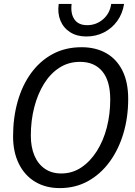

<svg xmlns="http://www.w3.org/2000/svg" viewBox="-20 -952 690 984"><path d="M286 12Q214 12 160 -20.5Q106 -53 76.5 -113Q47 -173 47 -253Q47 -349 70.5 -432Q94 -515 139.5 -577.5Q185 -640 250 -675Q315 -710 398 -710Q471 -710 524.5 -679.5Q578 -649 607.5 -590Q637 -531 637 -445Q637 -351 612.5 -268.5Q588 -186 542 -123Q496 -60 431.5 -24Q367 12 286 12ZM294 -63Q351 -63 397 -94Q443 -125 476.5 -178Q510 -231 527.5 -299Q545 -367 545 -442Q545 -537 504.5 -586Q464 -635 390 -635Q331 -635 284.5 -605Q238 -575 205.5 -522.5Q173 -470 155.5 -402Q138 -334 138 -257Q138 -198 156.5 -154.5Q175 -111 210 -87Q245 -63 294 -63ZM422 -765Q374 -765 339.5 -787Q305 -809 289.5 -847Q274 -885 281 -932H347Q341 -882 361.5 -852.5Q382 -823 427 -823Q473 -823 508 -853Q543 -883 550 -932H616Q608 -882 581 -844.5Q554 -807 513 -786Q472 -765 422 -765Z"/></svg>

Font: Azeret Mono Thin Light
Style: Italic
Weight: 300
Italic angle: -12°
Version: Version 1.002